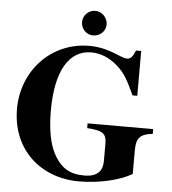

<svg xmlns="http://www.w3.org/2000/svg" viewBox="-59 -930 896 1003"><g transform="rotate(5 389.0 -428.5)"><path d="M755 -287H411V-262C497 -257 513 -240 513 -188V-99C513 -48 488 -14 417 -14C340 -14 297 -43 262 -101C229 -156 214 -235 214 -338C214 -545 282 -658 398 -658C445 -658 493 -640 536 -602C579 -564 597 -529 632 -453H657V-688H630C615 -652 605 -642 586 -642C576 -642 563 -646 540 -656C482 -680 437 -691 385 -691C185 -691 37 -530 37 -331C37 -117 191 19 392 19C496 19 604 -6 669 -44V-162C669 -225 680 -254 755 -262ZM465 -810C465 -846 435 -876 400 -876C365 -876 336 -847 336 -812C336 -776 364 -747 399 -747C436 -747 465 -775 465 -810Z"/></g></svg>

Font: XITS Math
Style: Bold
Weight: 700
Designer: MicroPress Inc., with final additions and corrections provided by Coen Hoffman, Elsevier (retired)
Version: Version 1.302